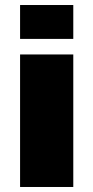

<svg xmlns="http://www.w3.org/2000/svg" viewBox="-20 -745 372 765"><path d="M60 -590V-725H272V-590ZM60 0V-528H272V0Z"/></svg>

Font: Archivo SemiExpanded Black
Style: Regular
Weight: 900
Width: 6
Designer: Hector Gatti
Foundry: Omnibus-Type
Version: Version 2.001